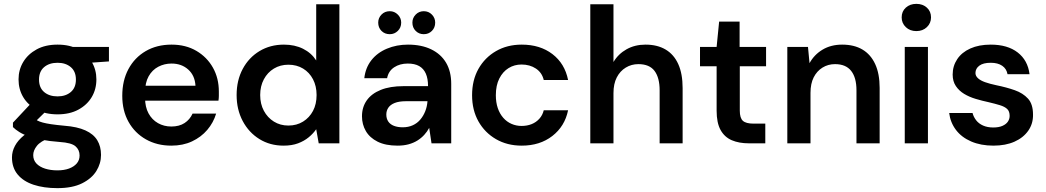

<svg xmlns="http://www.w3.org/2000/svg" viewBox="-20 -742 5416 994"><path d="M277 232Q207 232 154 214.5Q101 197 71.5 161.5Q42 126 42 73Q42 42 57.5 13Q73 -16 104.5 -41.5Q136 -67 185 -86L237 -28Q190 -11 171 13Q152 37 152 61Q152 87 168.5 104.5Q185 122 213.5 131Q242 140 277 140Q312 140 337.5 130.5Q363 121 377.5 104Q392 87 392 63Q392 34 371 15.5Q350 -3 289 -7Q236 -11 196.5 -18.5Q157 -26 128.5 -36Q100 -46 80 -58.5Q60 -71 47 -84V-107L151 -218L240 -188L123 -73L154 -130Q164 -123 174.5 -117.5Q185 -112 201.5 -107.5Q218 -103 244.5 -99Q271 -95 314 -91Q380 -86 422 -67Q464 -48 483.5 -16Q503 16 503 60Q503 104 479 143Q455 182 405 207Q355 232 277 232ZM278 -150Q215 -150 169.5 -174.5Q124 -199 100 -239.5Q76 -280 76 -331Q76 -381 100.5 -421.5Q125 -462 170 -486.5Q215 -511 278 -511Q341 -511 386 -486.5Q431 -462 455 -421.5Q479 -381 479 -331Q479 -280 455 -239.5Q431 -199 386 -174.5Q341 -150 278 -150ZM278 -243Q320 -243 346.5 -265.5Q373 -288 373 -330Q373 -372 346.5 -394.5Q320 -417 278 -417Q235 -417 208.5 -394.5Q182 -372 182 -330Q182 -288 208.5 -265.5Q235 -243 278 -243ZM359 -411 336 -499H544V-424Z M867 12Q793 12 735.5 -20.5Q678 -53 645.5 -111Q613 -169 613 -246Q613 -325 645 -384.5Q677 -444 734.5 -477.5Q792 -511 868 -511Q942 -511 997 -478.5Q1052 -446 1082.5 -391.5Q1113 -337 1113 -268Q1113 -258 1113 -246Q1113 -234 1111 -221H700V-298H992Q989 -351 954.5 -382Q920 -413 868 -413Q831 -413 799.5 -396.5Q768 -380 749.5 -347Q731 -314 731 -264V-235Q731 -188 749 -155Q767 -122 798 -104.5Q829 -87 867 -87Q908 -87 935.5 -105Q963 -123 977 -154H1099Q1085 -107 1053 -69.5Q1021 -32 974 -10Q927 12 867 12Z M1448 12Q1378 12 1323 -22Q1268 -56 1236.5 -115.5Q1205 -175 1205 -250Q1205 -326 1236.5 -385Q1268 -444 1323.5 -477.5Q1379 -511 1450 -511Q1506 -511 1549 -489.5Q1592 -468 1617 -429V-720H1737V0H1630L1617 -73Q1602 -51 1578.5 -31.5Q1555 -12 1523 0Q1491 12 1448 12ZM1473 -92Q1516 -92 1549 -112.5Q1582 -133 1600.5 -168Q1619 -203 1619 -250Q1619 -296 1600.5 -331.5Q1582 -367 1549 -387Q1516 -407 1473 -407Q1431 -407 1398 -387Q1365 -367 1346 -331.5Q1327 -296 1327 -250Q1327 -204 1346 -168.5Q1365 -133 1398 -112.5Q1431 -92 1473 -92Z M2038 12Q1976 12 1935 -8.5Q1894 -29 1874 -63.5Q1854 -98 1854 -140Q1854 -187 1878.5 -222Q1903 -257 1951 -276.5Q1999 -296 2069 -296H2196Q2196 -335 2184.5 -361Q2173 -387 2150 -400Q2127 -413 2091 -413Q2050 -413 2020.5 -393.5Q1991 -374 1984 -337H1866Q1872 -391 1902.5 -430Q1933 -469 1983 -490Q2033 -511 2092 -511Q2162 -511 2212.5 -486.5Q2263 -462 2289.5 -417Q2316 -372 2316 -308V0H2214L2202 -80Q2192 -61 2176.5 -44Q2161 -27 2141 -14.5Q2121 -2 2095.5 5Q2070 12 2038 12ZM2065 -83Q2094 -83 2117 -93.5Q2140 -104 2156 -123Q2172 -142 2181.5 -166Q2191 -190 2193 -217V-218H2082Q2046 -218 2023.5 -209Q2001 -200 1990.5 -184.5Q1980 -169 1980 -149Q1980 -128 1990 -113Q2000 -98 2019.5 -90.5Q2039 -83 2065 -83ZM1998 -565Q1972 -565 1955 -582Q1938 -599 1938 -625Q1938 -649 1955 -666.5Q1972 -684 1998 -684Q2022 -684 2039.5 -666.5Q2057 -649 2057 -625Q2057 -599 2039.5 -582Q2022 -565 1998 -565ZM2174 -565Q2149 -565 2132 -582Q2115 -599 2115 -625Q2115 -649 2132 -666.5Q2149 -684 2174 -684Q2199 -684 2216 -666.5Q2233 -649 2233 -625Q2233 -599 2216 -582Q2199 -565 2174 -565Z M2681 12Q2606 12 2548 -21.5Q2490 -55 2457 -113.5Q2424 -172 2424 -249Q2424 -327 2457 -385.5Q2490 -444 2548 -477.5Q2606 -511 2681 -511Q2776 -511 2840 -462Q2904 -413 2921 -328H2795Q2786 -366 2754.5 -387Q2723 -408 2680 -408Q2643 -408 2613 -389.5Q2583 -371 2565 -335.5Q2547 -300 2547 -249Q2547 -212 2557 -182.5Q2567 -153 2585.5 -132Q2604 -111 2628.5 -100.5Q2653 -90 2680 -90Q2709 -90 2732.5 -99.5Q2756 -109 2772.5 -127.5Q2789 -146 2795 -171H2921Q2904 -88 2839.5 -38Q2775 12 2681 12Z M3036 0V-720H3156V-421Q3181 -463 3224 -487Q3267 -511 3322 -511Q3383 -511 3426 -485.5Q3469 -460 3491.5 -410Q3514 -360 3514 -286V0H3395V-274Q3395 -340 3368.5 -375Q3342 -410 3285 -410Q3249 -410 3219.5 -392Q3190 -374 3173 -341Q3156 -308 3156 -260V0Z M3857 0Q3806 0 3768.5 -16Q3731 -32 3710.5 -69Q3690 -106 3690 -169V-399H3604V-499H3690L3703 -630H3809V-499H3946V-399H3810V-169Q3810 -131 3826 -116.5Q3842 -102 3881 -102H3942V0Z M4056 0V-499H4163L4171 -415Q4195 -459 4238.5 -485Q4282 -511 4340 -511Q4402 -511 4445 -485.5Q4488 -460 4511 -410Q4534 -360 4534 -287V0H4414V-275Q4414 -340 4386.5 -375Q4359 -410 4303 -410Q4267 -410 4238 -392Q4209 -374 4192.5 -341.5Q4176 -309 4176 -261V0Z M4664 0V-499H4784V0ZM4724 -581Q4691 -581 4669.5 -601.5Q4648 -622 4648 -652Q4648 -683 4669.5 -702.5Q4691 -722 4724 -722Q4757 -722 4778.5 -702.5Q4800 -683 4800 -652Q4800 -622 4778.5 -601.5Q4757 -581 4724 -581Z M5123 12Q5058 12 5008 -9.5Q4958 -31 4929 -69.5Q4900 -108 4894 -157H5015Q5020 -137 5033.5 -119.5Q5047 -102 5069.5 -92Q5092 -82 5122 -82Q5151 -82 5170 -90.5Q5189 -99 5198 -112.5Q5207 -126 5207 -142Q5207 -166 5194 -178Q5181 -190 5156.5 -197.5Q5132 -205 5098 -213Q5065 -220 5031.5 -230Q4998 -240 4971.5 -256Q4945 -272 4928.5 -296.5Q4912 -321 4912 -356Q4912 -400 4935.5 -435.5Q4959 -471 5003.5 -491Q5048 -511 5109 -511Q5196 -511 5248.5 -470.5Q5301 -430 5310 -358H5196Q5191 -386 5168.5 -401.5Q5146 -417 5109 -417Q5070 -417 5050 -402Q5030 -387 5030 -364Q5030 -349 5043 -337Q5056 -325 5080 -316.5Q5104 -308 5137 -301Q5191 -290 5233.5 -275Q5276 -260 5302 -231.5Q5328 -203 5328 -149Q5329 -102 5303.5 -65.5Q5278 -29 5232 -8.5Q5186 12 5123 12Z"/></svg>

Font: DM Sans 20pt SemiBold
Style: Regular
Weight: 600
Version: Version 4.004;gftools[0.9.30]